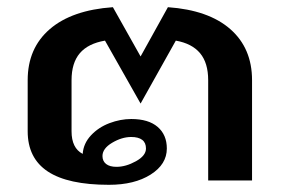

<svg xmlns="http://www.w3.org/2000/svg" viewBox="-20 -502 781 534"><path d="M681 -279V0H559V-279Q559 -327 536.5 -354Q514 -381 469 -389L371 -214L272 -389Q225 -381 202 -354Q179 -327 179 -279V-137Q179 -90 210 -74Q212 -103 233 -125.5Q254 -148 284.5 -159.5Q315 -171 345 -171Q393 -171 418.5 -149Q444 -127 444 -89Q444 -45 399 -16.5Q354 12 283 12Q169 12 113 -25Q57 -62 57 -137V-279Q57 -368 118.5 -421Q180 -474 294 -482L371 -345L447 -482Q560 -474 620.5 -421Q681 -368 681 -279ZM265 -68Q265 -54 275 -46Q285 -38 304 -38Q330 -38 358 -53.5Q386 -69 386 -89Q386 -105 375.5 -113Q365 -121 345 -121Q319 -121 292 -105Q265 -89 265 -68Z"/></svg>

Font: KoHo
Style: Bold
Weight: 700
Designer: Cadson Demak & Katatrad Team
Foundry: Cadson Demak Co.,Ltd.
Version: Version 1.000; ttfautohint (v1.6)